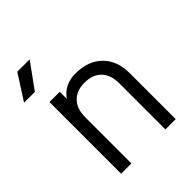

<svg xmlns="http://www.w3.org/2000/svg" viewBox="-222 -916 1042 1042"><g transform="rotate(-45 298.5 -395.0)"><path d="M97 0V-550H176V-496Q221 -560 306 -560Q403 -560 459.5 -504.5Q516 -449 516 -353V0H437V-353Q437 -419 402.5 -454.5Q368 -490 306 -490Q245 -490 210.5 -454.5Q176 -419 176 -353V0ZM-3 -645 90 -790H185L80 -645Z"/></g></svg>

Font: Tiny Light
Style: Regular
Weight: 300
Monospace: yes
Designer: Philipp Nurullin, Konstantin Bulenkov
Foundry: JetBrains
Version: Version 2.251; ttfautohint (v1.8.4.7-5d5b)